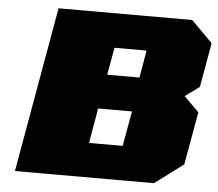

<svg xmlns="http://www.w3.org/2000/svg" viewBox="-52 -795 970 853"><g transform="rotate(5 433.0 -368.5)"><path d="M45 0 175 -737H771L866 -642L831 -444L767 -397L834 -331L792 -95L665 0ZM416 -462H560L581 -584H438ZM362 -153H512L540 -309H389Z"/></g></svg>

Font: Tomorrow ExtraBold
Style: Italic
Weight: 800
Italic angle: -10°
Designer: Tony de Marco, Monica Rizzolli
Foundry: Just in Type
Version: Version 2.002